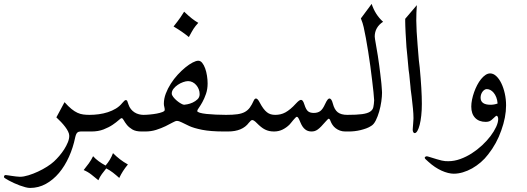

<svg xmlns="http://www.w3.org/2000/svg" viewBox="-108 -719 2678 975"><path d="M219.7 -200.2Q239.3 -178.2 255.1 -165.5Q271 -152.8 285.4 -146.2Q299.8 -139.6 314.5 -137.7Q329.1 -135.7 346.7 -135.7H351.6Q358.9 -135.7 362.5 -122.6Q366.2 -109.4 366.2 -93.5Q366.2 -77.6 362.5 -64.5Q358.9 -51.3 351.6 -51.3H301.3Q291.5 -51.3 284.9 -45.9Q278.3 -40.5 273.9 -21.5Q263.2 30.8 242.2 77.4Q221.2 124 191.7 159.2Q162.1 194.3 125 214.8Q87.9 235.4 44.4 235.4Q34.2 235.4 20.5 231.7Q6.8 228 -7.8 222.7Q-22.5 217.3 -36.9 210.7Q-51.3 204.1 -62.5 198Q-73.7 191.9 -80.8 187.3Q-87.9 182.6 -87.9 180.7Q-87.9 169.9 -79.1 169.9Q-76.2 169.9 -67.4 171.4Q-58.6 172.9 -47.9 174.3Q-37.1 175.8 -26.1 177.2Q-15.1 178.7 -6.8 178.7Q12.2 178.7 36.6 171.1Q61 163.6 85.2 152.3Q109.4 141.1 130.9 127.4Q152.3 113.8 166 101.1Q179.2 88.9 192.9 73Q206.5 57.1 217.8 39.6Q229 22 236.3 4.2Q243.7 -13.7 243.7 -29.3Q243.7 -39.1 238 -50.8Q232.4 -62.5 223.1 -74.7Q213.9 -86.9 202.1 -99.4Q190.4 -111.8 178.2 -123Z M465.8 58.6Q482.9 75.7 501.2 89.8Q519.5 104 541.5 116.2Q527.3 133.3 516.8 149.7Q506.3 166 497.6 184.6Q481.9 170.4 465.6 157.7Q449.2 145 431.6 136.2Q419.9 150.4 409.2 165Q398.4 179.7 391.6 196.3Q374.5 182.1 356.7 168Q338.9 153.8 316.9 144.5Q330.6 127.9 343 110.6Q355.5 93.3 364.7 74.2Q377 87.9 393.3 99.9Q409.7 111.8 428.2 121.6Q440.4 107.4 450 91.6Q459.5 75.7 465.8 58.6ZM341.8 -51.3Q334.5 -51.3 330.8 -64.5Q327.1 -77.6 327.1 -93.5Q327.1 -109.4 330.8 -122.6Q334.5 -135.7 341.8 -135.7H346.7Q369.6 -135.7 393.6 -138.9Q417.5 -142.1 439.5 -149.2Q461.4 -156.2 480.5 -167.7Q499.5 -179.2 512.7 -195.8Q524.9 -210.9 531.2 -210.9Q535.6 -210.9 538.1 -206.3Q540.5 -201.7 544.4 -188.5Q548.8 -174.8 556.9 -164.8Q564.9 -154.8 575.4 -148.2Q585.9 -141.6 597.7 -138.7Q609.4 -135.7 620.1 -135.7H625Q632.3 -135.7 636 -122.6Q639.6 -109.4 639.6 -93.5Q639.6 -77.6 636 -64.5Q632.3 -51.3 625 -51.3H610.4Q581.1 -51.3 563.7 -61.8Q546.4 -72.3 536.1 -85.2Q525.9 -98.1 520.3 -108.6Q514.6 -119.1 509.3 -119.1Q505.9 -119.1 494.4 -108.6Q482.9 -98.1 463.9 -85.2Q444.8 -72.3 418 -61.8Q391.1 -51.3 356.4 -51.3Z M827.1 -659.7Q849.1 -638.7 866.2 -625.2Q883.3 -611.8 898.9 -603Q890.6 -593.8 885.3 -587.2Q879.9 -580.6 875 -573Q870.1 -565.4 864.7 -555.7Q859.4 -545.9 851.1 -530.8Q834 -544.9 815.7 -557.6Q797.4 -570.3 773.4 -584.5Q796.4 -613.3 808.6 -631.1Q820.8 -648.9 827.1 -659.7ZM764.2 -244.1Q764.2 -236.3 772 -226.3Q779.8 -216.3 790.3 -207.5Q800.8 -198.7 811.3 -192.9Q821.8 -187 827.1 -187Q831.1 -187 843.8 -189.5Q856.4 -191.9 870.4 -198.2Q884.3 -204.6 895 -214.8Q905.8 -225.1 905.8 -241.2Q905.8 -254.4 901.1 -266.1Q896.5 -277.8 888.4 -287.1Q880.4 -296.4 869.6 -301.8Q858.9 -307.1 847.2 -307.1Q836.4 -307.1 822 -302Q807.6 -296.9 794.9 -288.3Q782.2 -279.8 773.2 -268.3Q764.2 -256.8 764.2 -244.1ZM620.1 -135.7Q634.3 -135.7 652.8 -137.5Q671.4 -139.2 688.2 -142.3Q705.1 -145.5 716.8 -150.1Q728.5 -154.8 728.5 -160.6Q728.5 -168.9 726.3 -176.5Q724.1 -184.1 724.1 -192.4Q724.1 -217.8 733.9 -243.7Q743.7 -269.5 759.3 -293.9Q774.9 -318.4 794.4 -339.6Q814 -360.8 833.5 -376.7Q853 -392.6 870.4 -401.6Q887.7 -410.6 898.9 -410.6Q910.2 -410.6 918.9 -399.7Q927.7 -388.7 933.8 -371.8Q939.9 -355 943.1 -334.5Q946.3 -314 946.3 -295.4Q946.3 -266.1 938 -242.2Q929.7 -218.3 919.9 -200.7Q910.2 -183.1 901.9 -171.6Q893.6 -160.2 893.6 -155.3Q893.6 -150.4 906.5 -146.5Q919.4 -142.6 940.2 -140.4Q960.9 -138.2 987.3 -137Q1013.7 -135.7 1040 -135.7H1044.9Q1052.2 -135.7 1055.9 -122.6Q1059.6 -109.4 1059.6 -93.5Q1059.6 -77.6 1055.9 -64.5Q1052.2 -51.3 1044.9 -51.3H1030.3Q961.4 -51.3 918.7 -59.8Q876 -68.4 853 -79.1Q829.6 -89.8 815.2 -97.4Q800.8 -105 790 -105Q783.2 -105 768.3 -96.7Q753.4 -88.4 732.4 -78.1Q711.4 -67.9 685.3 -59.6Q659.2 -51.3 629.9 -51.3H615.2Q607.9 -51.3 604.2 -64.5Q600.6 -77.6 600.6 -93.5Q600.6 -109.4 604.2 -122.6Q607.9 -135.7 615.2 -135.7Z M1660.2 -135.7Q1667.5 -135.7 1671.1 -122.6Q1674.8 -109.4 1674.8 -93.5Q1674.8 -77.6 1671.1 -64.5Q1667.5 -51.3 1660.2 -51.3H1645.5Q1630.4 -51.3 1618.2 -55.9Q1606 -60.5 1596.4 -67.9Q1586.9 -75.2 1580.6 -84.7Q1574.2 -94.2 1570.3 -104.5Q1566.4 -116.2 1560.5 -116.2Q1558.6 -116.2 1545.9 -102.1Q1532.7 -86.9 1523.2 -77.1Q1513.7 -67.4 1505.6 -61.5Q1497.6 -55.7 1490 -53.5Q1482.4 -51.3 1473.6 -51.3Q1454.6 -51.3 1441.2 -62.3Q1427.7 -73.2 1418.5 -95.2Q1411.1 -113.3 1407.2 -119.6Q1403.3 -126 1399.4 -126Q1397 -126 1391.6 -120.6Q1386.2 -115.2 1380.4 -108.2Q1374.5 -101.1 1369.4 -94.7Q1364.3 -88.4 1362.3 -86.4Q1346.7 -70.8 1326.9 -61Q1307.1 -51.3 1283.7 -51.3Q1270.5 -51.3 1259.3 -53.7Q1248 -56.2 1237.8 -61.3Q1227.5 -66.4 1217.5 -74.5Q1207.5 -82.5 1196.3 -93.8Q1181.2 -109.4 1172.9 -109.4Q1166.5 -109.4 1155.8 -95.7Q1123 -51.3 1049.8 -51.3H1035.2Q1027.8 -51.3 1024.2 -64.5Q1020.5 -77.6 1020.5 -93.5Q1020.5 -109.4 1024.2 -122.6Q1027.8 -135.7 1035.2 -135.7H1040Q1074.7 -135.7 1097.4 -138.9Q1120.1 -142.1 1135.3 -150.4Q1150.4 -158.7 1160.6 -172.6Q1170.9 -186.5 1180.7 -208.5Q1183.1 -213.9 1186 -216.3Q1189 -218.8 1191.9 -218.8Q1200.2 -218.8 1210.4 -199.2Q1220.2 -180.7 1229.2 -168.5Q1238.3 -156.2 1247.6 -148.9Q1256.8 -141.6 1267.1 -138.7Q1277.3 -135.7 1289.6 -135.7Q1303.7 -135.7 1316.4 -138.7Q1329.1 -141.6 1341.6 -148.4Q1354 -155.3 1367.2 -166.3Q1380.4 -177.2 1395 -193.4Q1412.1 -211.9 1420.4 -211.9Q1424.8 -211.9 1429 -207.3Q1433.1 -202.6 1438 -187.5Q1445.8 -162.6 1456.1 -154.1Q1466.3 -145.5 1485.4 -145.5Q1505.4 -145.5 1518.3 -155Q1531.2 -164.6 1542.5 -189.9Q1550.8 -207.5 1555.7 -213.1Q1560.5 -218.8 1564.5 -218.8Q1575.7 -218.8 1582 -193.8Q1590.3 -161.6 1607.4 -148.7Q1624.5 -135.7 1655.3 -135.7Z M1837.4 -608.4Q1816.9 -595.2 1805.9 -576.2Q1794.9 -557.1 1794.9 -533.7Q1794.9 -528.3 1796.4 -520Q1797.9 -511.7 1799.8 -500Q1806.6 -462.4 1810.8 -435.1Q1814.9 -407.7 1817.9 -386Q1820.8 -364.3 1823 -345.2Q1825.2 -326.2 1827.6 -305.7Q1828.1 -302.2 1828.9 -293.5Q1829.6 -284.7 1830.3 -275.4Q1831.1 -266.1 1831.5 -258.3Q1832 -250.5 1832 -248Q1832 -229.5 1828.4 -203.6Q1824.7 -177.7 1817.6 -152.8Q1810.5 -127.9 1800.3 -107.4Q1790 -86.9 1776.9 -79.6Q1766.1 -72.3 1752 -67.1Q1737.8 -62 1722.9 -58.3Q1708 -54.7 1692.9 -53Q1677.7 -51.3 1665 -51.3H1650.4Q1643.1 -51.3 1639.4 -64.5Q1635.7 -77.6 1635.7 -93.5Q1635.7 -109.4 1639.4 -122.6Q1643.1 -135.7 1650.4 -135.7H1655.3Q1703.6 -135.7 1730.7 -139.4Q1757.8 -143.1 1771.2 -151.9Q1784.7 -160.6 1787.8 -174.8Q1791 -189 1792 -209.5Q1791.5 -224.1 1788.6 -251Q1785.6 -277.8 1781.7 -311.3Q1777.8 -344.7 1772.7 -382.6Q1767.6 -420.4 1761.7 -456.8Q1755.9 -493.2 1750 -525.6Q1744.1 -558.1 1738.8 -581.1Q1736.3 -590.8 1733.2 -601.8Q1730 -612.8 1724.6 -625.5L1779.3 -699.2Q1797.4 -644 1837.4 -608.4Z M1949.7 -623.5 2008.8 -692.9Q2005.9 -654.8 2005.9 -614.7Q2006.3 -589.8 2007.8 -558.8Q2009.3 -527.8 2012.7 -489.7L2019 -412.6L2023.4 -376Q2028.8 -318.4 2031.5 -272.5Q2034.2 -226.6 2034.2 -191.4Q2034.2 -159.2 2031.2 -132.1Q2028.3 -105 2023.2 -85.2Q2018.1 -65.4 2011.5 -54.2Q2004.9 -43 1997.6 -43Q1993.7 -43 1990.7 -47.9Q1987.8 -52.7 1987.8 -60.1Q1987.8 -62 1988.5 -71Q1989.3 -80.1 1990 -90.3Q1990.7 -100.6 1991.2 -109.1Q1991.7 -117.7 1991.7 -118.7Q1991.7 -140.6 1989 -167.7Q1986.3 -194.8 1982.4 -228L1977.5 -265.1Q1976.6 -271 1976.3 -280Q1976.1 -289.1 1974.1 -301.8L1970.2 -341.3Q1968.3 -352.5 1967 -364Q1965.8 -375.5 1964.8 -388.2L1960.4 -436.5Q1958.5 -452.1 1957.8 -462.6Q1957 -473.1 1956.1 -479.5L1951.7 -552.2Q1950.2 -579.6 1950.2 -586.4L1949.7 -609.4Z M2413.6 -131.3Q2410.6 -131.3 2398.4 -119.1Q2387.2 -107.9 2379.2 -104Q2371.1 -100.1 2358.9 -100.1Q2324.2 -100.1 2304.7 -120.6Q2285.2 -141.1 2285.2 -177.7Q2285.2 -194.3 2289.1 -213.4Q2293 -232.4 2299.6 -251Q2306.2 -269.5 2315.2 -286.9Q2324.2 -304.2 2335 -317.4Q2345.7 -330.6 2357.4 -338.4Q2369.1 -346.2 2380.9 -346.2Q2397.5 -346.2 2412.1 -332.5Q2426.8 -318.8 2437.7 -296.4Q2448.7 -273.9 2455.3 -244.6Q2461.9 -215.3 2461.9 -183.6Q2461.9 -124 2437.5 -56.6Q2414.6 9.8 2371.1 64.9Q2354.5 86.9 2333.5 105Q2312.5 123 2289.6 136Q2266.6 148.9 2242.7 156Q2218.8 163.1 2196.3 163.1Q2183.1 163.1 2167.2 159.2Q2151.4 155.3 2134.5 147.7Q2117.7 140.1 2100.6 128.7Q2083.5 117.2 2067.4 102.5Q2058.1 94.2 2053.5 89.8Q2048.8 85.4 2048.8 82Q2048.8 79.6 2052 77.1Q2055.2 74.7 2058.6 74.7Q2062.5 74.7 2071.3 77.6Q2096.2 85.4 2111.1 89.8Q2126 94.2 2135.7 96.4Q2145.5 98.6 2152.6 99.1Q2159.7 99.6 2168.9 99.6Q2198.7 99.6 2229.2 88.6Q2259.8 77.6 2287.8 59.6Q2315.9 41.5 2340.3 18.8Q2364.7 -3.9 2382.8 -27.8Q2400.9 -51.8 2411.4 -74.5Q2421.9 -97.2 2421.9 -114.7Q2421.9 -122.1 2419.2 -126.7Q2416.5 -131.3 2413.6 -131.3ZM2418.9 -193.4Q2417.5 -211.4 2412.1 -225.1Q2406.7 -238.8 2398.9 -248Q2391.1 -257.3 2382.1 -262Q2373 -266.6 2363.8 -266.6Q2357.9 -266.6 2352.3 -262.9Q2346.7 -259.3 2342.3 -253.4Q2337.9 -247.6 2335.2 -239.7Q2332.5 -231.9 2332.5 -223.1Q2332.5 -187 2383.3 -187Q2401.4 -187 2418.9 -193.4Z"/></svg>

Font: HM XNiloofar
Style: Regular
Weight: 400
Designer: Hossein Movahhedian
Version: Version 2.8, 2015